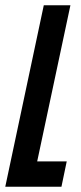

<svg xmlns="http://www.w3.org/2000/svg" viewBox="-29 -708 308 728"><path d="M-9 0 137 -688H238L112 -96H224L204 0Z"/></svg>

Font: Saira UltraCondensed
Style: Bold Italic
Weight: 700
Width: 1
Italic angle: -12°
Designer: Hector Gatti with collaboration of the Omnibus-Type team
Foundry: Omnibus-Type
Version: Version 1.101